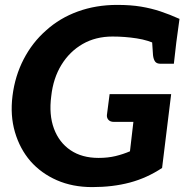

<svg xmlns="http://www.w3.org/2000/svg" viewBox="-20 -755 772 783"><path d="M356 8Q276 8 212 -20Q148 -48 104 -98Q61 -148 41 -216Q21 -284 31 -364Q41 -445 76.5 -513.5Q112 -582 168 -631Q223 -681 297 -708Q371 -735 458 -735Q513 -735 555 -728Q597 -721 634.5 -708.5Q672 -696 712 -678L699 -582L623 -572Q586 -591 537.5 -598.5Q489 -606 439 -606Q370 -606 317 -575.5Q264 -545 230.5 -490.5Q197 -436 189 -363Q179 -287 200 -230.5Q221 -174 267.5 -142.5Q314 -111 382 -111Q420 -111 451 -118.5Q482 -126 510 -138L524 -258H444Q430 -258 422.5 -266Q415 -274 416 -286L427 -371H678L641 -70Q579 -29 509.5 -10.5Q440 8 356 8ZM599 -605 699 -582 689 -495H635Q619 -495 612.5 -504Q606 -513 604 -530Z"/></svg>

Font: Aleo ExtraBold
Style: Italic
Weight: 800
Italic angle: -7°
Designer: Alessio Laiso
Foundry: Alessio Laiso
Version: Version 2.001;gftools[0.9.29]